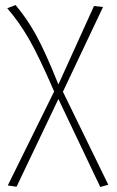

<svg xmlns="http://www.w3.org/2000/svg" viewBox="-20 -548 467 766"><path d="M412 189 380 198 213 -153 46 197 11 192 196 -183Q136 -322 96 -391.5Q56 -461 9 -515L42 -528Q87 -475 124 -408Q161 -341 213 -211L355 -524L391 -520L231 -182Z"/></svg>

Font: FiraGO UltraLight
Style: Regular
Weight: 200
Designer: bBox Type
Foundry: bBox Type GmbH
Version: Version 1.001